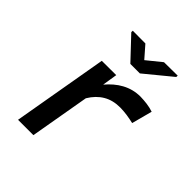

<svg xmlns="http://www.w3.org/2000/svg" viewBox="-209 -879 1005 1005"><g transform="rotate(45 293.5 -377.0)"><path d="M461.4 -539.1Q485.8 -538.6 510.3 -535.4Q534.7 -532.2 558.1 -524.4L527.8 -410.2Q502.9 -416 478.3 -419.7Q453.6 -423.3 427.7 -423.8Q373 -424.3 332.8 -400.6Q292.5 -377 264.6 -330.6L207 0H93.3L185.1 -528.3L291.5 -528.8L278.3 -445.3Q295.9 -466.3 316.2 -483.6Q336.4 -501 359.4 -513.4Q382.3 -525.9 407.7 -532.5Q433.1 -539.1 461.4 -539.1ZM339.8 -688 420.4 -753.4 521 -754.4 520.5 -744.1 372.6 -622.6H302.2L188 -743.7L188.5 -754.4L282.2 -753.9Z"/></g></svg>

Font: Roboto Mono Medium
Style: Italic
Weight: 500
Designer: Google
Version: Version 2.000985; 2015; ttfautohint (v1.3)